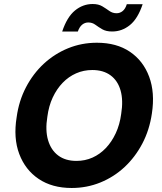

<svg xmlns="http://www.w3.org/2000/svg" viewBox="-20 -925 809 957"><path d="M337 12Q240 12 173 -33Q106 -78 76 -157.5Q46 -237 63 -341Q74 -422 109.5 -490Q145 -558 198.5 -607.5Q252 -657 319.5 -684.5Q387 -712 463 -712Q561 -712 627.5 -667Q694 -622 723.5 -542.5Q753 -463 737 -359Q725 -277 689.5 -209.5Q654 -142 601 -92.5Q548 -43 480.5 -15.5Q413 12 337 12ZM361 -123Q404 -123 441 -139.5Q478 -156 507.5 -187Q537 -218 557 -261Q577 -304 584 -357Q595 -425 581 -474Q567 -523 531 -549.5Q495 -576 440 -576Q397 -576 359.5 -559.5Q322 -543 292.5 -512.5Q263 -482 243 -439.5Q223 -397 216 -343Q205 -276 219.5 -226.5Q234 -177 270 -150Q306 -123 361 -123ZM290 -768Q314 -840 353.5 -872.5Q393 -905 442 -905Q471 -905 490 -893.5Q509 -882 525 -870.5Q541 -859 561 -859Q578 -859 591.5 -870Q605 -881 612 -904H691Q667 -832 627.5 -800Q588 -768 539 -768Q509 -768 490 -779Q471 -790 455.5 -801.5Q440 -813 420 -813Q403 -813 389.5 -802Q376 -791 368 -768Z"/></svg>

Font: DM Sans 10pt Black
Style: Italic
Weight: 900
Italic angle: -10°
Version: Version 4.004;gftools[0.9.30]